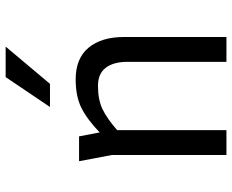

<svg xmlns="http://www.w3.org/2000/svg" viewBox="-91 -731 822 680"><g transform="rotate(-90 320.0 -391.0)"><path d="M529 -362V0H441V-350Q441 -400 420 -427.5Q399 -455 356 -455Q307 -455 273.5 -439Q240 -423 199 -387V0H111V-406L89 -522H177L191 -449Q238 -494 278.5 -514Q319 -534 379 -534Q453 -534 491 -488.5Q529 -443 529 -362ZM387 -782H495L363 -625H281Z"/></g></svg>

Font: AmikoRegular
Style: Regular
Weight: 400
Designer: Pablo Impallari, Rodrigo Fuenzalida, Andres Torresi
Foundry: Impallari Type
Version: Version 1.000; ttfautohint (v1.3)